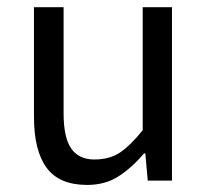

<svg xmlns="http://www.w3.org/2000/svg" viewBox="-20 -506 584 538"><path d="M75.2 -485.8H158.2V-189Q158.2 -120.1 179.7 -89.6Q201.2 -59.1 244.1 -59.1Q287.1 -59.1 316.2 -78.6Q345.2 -98.1 379.9 -141.1V-485.8H461.9V0H394L387.2 -76.2H383.8Q349.6 -36.1 312.3 -12Q274.9 12.2 224.1 12.2Q146 12.2 110.6 -35.9Q75.2 -84 75.2 -178.2Z"/></svg>

Font: SourceSansPro-Regular
Style: Regular
Weight: 400
Designer: Paul D. Hunt
Foundry: Adobe Systems Incorporated
Version: Version 1.050;PS Version 1.000;hotconv 1.0.70;makeotf.lib2.5